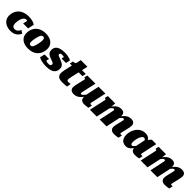

<svg xmlns="http://www.w3.org/2000/svg" viewBox="570 -2669 4658 4658"><g transform="rotate(45 2899.0 -340.5)"><path d="M356 -90Q389 -90 413.5 -104.5Q438 -119 456.5 -142.5Q475 -166 490 -193L566 -142Q544 -97 511 -62Q478 -27 430.5 -7Q383 13 316 13Q253 13 200.5 -3.5Q148 -20 109 -51.5Q70 -83 48.5 -128.5Q27 -174 27 -232Q27 -299 50 -357Q73 -415 118 -459.5Q163 -504 229 -528.5Q295 -553 381 -553Q447 -553 493.5 -542Q540 -531 569 -517.5Q598 -504 609 -495L575 -335H405L440 -494Q455 -493 462 -483Q469 -473 469.5 -460.5Q470 -448 466.5 -437Q463 -426 457 -423Q452 -433 443 -440Q434 -447 422 -451Q410 -455 394 -455Q366 -455 344.5 -438.5Q323 -422 307.5 -394.5Q292 -367 282.5 -333.5Q273 -300 268.5 -266.5Q264 -233 264 -204Q264 -169 273.5 -143.5Q283 -118 303.5 -104Q324 -90 356 -90Z M1009 -240Q1016 -266 1020 -291Q1024 -316 1026 -339Q1028 -362 1028 -381Q1028 -404 1023 -420.5Q1018 -437 1006 -446Q994 -455 971 -455Q950 -455 935 -442.5Q920 -430 908.5 -408Q897 -386 889.5 -358Q882 -330 875 -299Q869 -273 864.5 -248Q860 -223 858 -200.5Q856 -178 856 -158Q856 -136 861 -119Q866 -102 878.5 -93Q891 -84 913 -84Q934 -84 949 -97Q964 -110 975.5 -131.5Q987 -153 994.5 -181.5Q1002 -210 1009 -240ZM625 -229Q625 -277 637.5 -324.5Q650 -372 676 -413Q702 -454 742.5 -486Q783 -518 839 -536Q895 -554 968 -554Q1056 -554 1121 -525.5Q1186 -497 1222.5 -442.5Q1259 -388 1259 -311Q1259 -262 1246.5 -215Q1234 -168 1208 -126.5Q1182 -85 1141.5 -53.5Q1101 -22 1045 -4Q989 14 916 14Q829 14 763.5 -14.5Q698 -43 661.5 -97.5Q625 -152 625 -229Z M1536 11Q1473 11 1421 2Q1369 -7 1331.5 -20Q1294 -33 1275 -44L1304 -170H1459L1429 -46Q1409 -53 1399.5 -66.5Q1390 -80 1390 -94.5Q1390 -109 1398 -116Q1409 -109 1427.5 -99Q1446 -89 1472.5 -82Q1499 -75 1533 -75Q1558 -75 1574.5 -81Q1591 -87 1598.5 -99.5Q1606 -112 1606 -130Q1606 -145 1596.5 -155Q1587 -165 1570.5 -173Q1554 -181 1534 -188Q1514 -195 1494 -202Q1457 -216 1422 -233.5Q1387 -251 1364.5 -281.5Q1342 -312 1342 -365Q1342 -428 1373.5 -469Q1405 -510 1467 -531Q1529 -552 1620 -552Q1675 -552 1720.5 -544Q1766 -536 1797.5 -525Q1829 -514 1842 -504L1818 -392H1666L1687 -490Q1703 -492 1712.5 -480.5Q1722 -469 1724 -456Q1726 -443 1717 -437Q1708 -443 1694 -450Q1680 -457 1660.5 -462Q1641 -467 1613 -467Q1581 -467 1564 -456.5Q1547 -446 1547 -423Q1547 -407 1562 -397Q1577 -387 1601.5 -378Q1626 -369 1654 -357Q1694 -342 1730.5 -323Q1767 -304 1791 -273.5Q1815 -243 1815 -193Q1815 -123 1784 -78Q1753 -33 1691 -11Q1629 11 1536 11Z M2075 5Q2023 5 1984.5 -9Q1946 -23 1924.5 -53Q1903 -83 1903 -130Q1903 -145 1904.5 -162Q1906 -179 1909.5 -198Q1913 -217 1916 -238L1979 -522L2071 -543H2347L2326 -449H1894L1913 -538H1919Q1940 -538 1956.5 -541.5Q1973 -545 1984.5 -556.5Q1996 -568 2001 -590L2023 -695H2250L2149 -237Q2145 -217 2142 -199.5Q2139 -182 2137.5 -169Q2136 -156 2136 -146Q2136 -124 2148.5 -114.5Q2161 -105 2181 -105Q2202 -105 2218.5 -106.5Q2235 -108 2246 -109Q2257 -110 2260 -110L2241 -5Q2217 -1 2176.5 2Q2136 5 2075 5Z M2602 -201Q2598 -183 2595.5 -169Q2593 -155 2593 -143Q2593 -135 2595.5 -128.5Q2598 -122 2603 -118.5Q2608 -115 2616 -115Q2632 -115 2652.5 -132Q2673 -149 2696 -179Q2719 -209 2744 -247V-172Q2707 -117 2669 -75Q2631 -33 2586 -10.5Q2541 12 2482 12Q2419 12 2386.5 -18Q2354 -48 2354 -97Q2354 -120 2358 -146Q2362 -172 2369 -205L2421 -431Q2422 -437 2418.5 -441.5Q2415 -446 2407.5 -449Q2400 -452 2389 -455L2380 -457L2399 -543H2678ZM2952 -234Q2945 -204 2940.5 -183.5Q2936 -163 2933.5 -149.5Q2931 -136 2931 -128Q2931 -115 2938 -109.5Q2945 -104 2959 -104Q2969 -104 2978 -105.5Q2987 -107 2993 -107L2973 -9Q2956 -6 2934.5 -2.5Q2913 1 2889 3.5Q2865 6 2840 6Q2778 6 2743 -22.5Q2708 -51 2708 -108Q2708 -112 2708 -117Q2708 -122 2708 -129Q2708 -136 2708 -145L2697 -132L2785 -543H3019Z M3031 0H3265L3351 -404L3342 -397L3357 -543H3103L3084 -457L3093 -455Q3104 -452 3111.5 -449Q3119 -446 3122.5 -441.5Q3126 -437 3125 -431ZM3982 -233 4007 -339Q4014 -372 4018 -398.5Q4022 -425 4022 -448Q4022 -480 4008 -504Q3994 -528 3966.5 -541Q3939 -554 3897 -554Q3839 -554 3794.5 -530.5Q3750 -507 3713 -465Q3676 -423 3640 -368L3638 -298Q3661 -336 3682 -365Q3703 -394 3723 -410.5Q3743 -427 3761 -427Q3775 -427 3779.5 -420Q3784 -413 3784 -401Q3784 -390 3781.5 -376Q3779 -362 3774 -343L3751 -246Q3742 -209 3736.5 -183.5Q3731 -158 3729 -140.5Q3727 -123 3727 -108Q3727 -70 3743 -45Q3759 -20 3788.5 -7Q3818 6 3857 6Q3885 6 3910.5 3.5Q3936 1 3959 -2.5Q3982 -6 4001 -10L4022 -107Q4018 -107 4012.5 -106.5Q4007 -106 4001 -105Q3995 -104 3988 -104Q3974 -104 3967 -109.5Q3960 -115 3960 -128Q3960 -136 3963 -149Q3966 -162 3971 -183Q3976 -204 3982 -233ZM3367 0H3601L3672 -330Q3674 -342 3675 -358.5Q3676 -375 3676.5 -393Q3677 -411 3677.5 -426Q3678 -441 3678 -448Q3678 -480 3665 -504Q3652 -528 3626 -541Q3600 -554 3559 -554Q3502 -554 3458 -530.5Q3414 -507 3377.5 -465Q3341 -423 3305 -368L3304 -298Q3327 -336 3347.5 -365Q3368 -394 3388 -410.5Q3408 -427 3427 -427Q3440 -427 3444.5 -420.5Q3449 -414 3449 -402Q3449 -392 3446.5 -377Q3444 -362 3440 -343Z M4574 -317 4515 -338Q4509 -370 4501 -395Q4493 -420 4479.5 -434.5Q4466 -449 4442 -449Q4417 -449 4397.5 -430Q4378 -411 4363 -380.5Q4348 -350 4338 -314Q4328 -278 4323.5 -244Q4319 -210 4319 -184Q4319 -156 4324 -139Q4329 -122 4339 -114.5Q4349 -107 4363 -107Q4381 -107 4398 -121Q4415 -135 4436 -164Q4457 -193 4485 -237L4503 -198Q4465 -129 4431 -82.5Q4397 -36 4358.5 -11.5Q4320 13 4267 13Q4210 13 4168.5 -11.5Q4127 -36 4105 -82.5Q4083 -129 4083 -194Q4083 -248 4096.5 -300Q4110 -352 4135.5 -397.5Q4161 -443 4198 -478.5Q4235 -514 4283 -533.5Q4331 -553 4389 -553Q4457 -553 4498 -523.5Q4539 -494 4557 -441.5Q4575 -389 4574 -317ZM4758 -548 4690 -234Q4684 -204 4679 -183.5Q4674 -163 4671.5 -149.5Q4669 -136 4669 -128Q4669 -115 4676.5 -109.5Q4684 -104 4696 -104Q4708 -104 4717 -105.5Q4726 -107 4732 -107L4711 -9Q4694 -6 4672.5 -2.5Q4651 1 4627 3.5Q4603 6 4576 6Q4535 6 4505 -7Q4475 -20 4459.5 -45Q4444 -70 4444 -108Q4444 -114 4444 -120Q4444 -126 4444 -136L4434 -124L4497 -428L4510 -440L4606 -548Z M4773 0H5007L5093 -404L5084 -397L5099 -543H4845L4826 -457L4835 -455Q4846 -452 4853.5 -449Q4861 -446 4864.5 -441.5Q4868 -437 4867 -431ZM5724 -233 5749 -339Q5756 -372 5760 -398.5Q5764 -425 5764 -448Q5764 -480 5750 -504Q5736 -528 5708.5 -541Q5681 -554 5639 -554Q5581 -554 5536.5 -530.5Q5492 -507 5455 -465Q5418 -423 5382 -368L5380 -298Q5403 -336 5424 -365Q5445 -394 5465 -410.5Q5485 -427 5503 -427Q5517 -427 5521.5 -420Q5526 -413 5526 -401Q5526 -390 5523.5 -376Q5521 -362 5516 -343L5493 -246Q5484 -209 5478.5 -183.5Q5473 -158 5471 -140.5Q5469 -123 5469 -108Q5469 -70 5485 -45Q5501 -20 5530.5 -7Q5560 6 5599 6Q5627 6 5652.5 3.5Q5678 1 5701 -2.5Q5724 -6 5743 -10L5764 -107Q5760 -107 5754.5 -106.5Q5749 -106 5743 -105Q5737 -104 5730 -104Q5716 -104 5709 -109.5Q5702 -115 5702 -128Q5702 -136 5705 -149Q5708 -162 5713 -183Q5718 -204 5724 -233ZM5109 0H5343L5414 -330Q5416 -342 5417 -358.5Q5418 -375 5418.5 -393Q5419 -411 5419.5 -426Q5420 -441 5420 -448Q5420 -480 5407 -504Q5394 -528 5368 -541Q5342 -554 5301 -554Q5244 -554 5200 -530.5Q5156 -507 5119.5 -465Q5083 -423 5047 -368L5046 -298Q5069 -336 5089.5 -365Q5110 -394 5130 -410.5Q5150 -427 5169 -427Q5182 -427 5186.5 -420.5Q5191 -414 5191 -402Q5191 -392 5188.5 -377Q5186 -362 5182 -343Z"/></g></svg>

Font: Roboto Serif 20pt Black
Style: Italic
Weight: 900
Italic angle: -10°
Version: Version 1.008